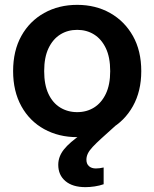

<svg xmlns="http://www.w3.org/2000/svg" viewBox="-20 -553 636 791"><path d="M298 12Q222 12 162 -21Q102 -54 68 -115.5Q34 -177 34 -260Q34 -344 68 -405Q102 -466 162 -499.5Q222 -533 298 -533Q374 -533 433.5 -499.5Q493 -466 527.5 -405Q562 -344 562 -260Q562 -177 527.5 -115.5Q493 -54 433.5 -21Q374 12 298 12ZM298 -91Q337 -91 367.5 -110Q398 -129 416 -166.5Q434 -204 434 -260Q434 -317 416 -354.5Q398 -392 367.5 -411Q337 -430 298 -430Q259 -430 228.5 -411Q198 -392 180 -354.5Q162 -317 162 -260Q162 -204 179.5 -166.5Q197 -129 228 -110Q259 -91 298 -91ZM332 218Q279 218 249.5 193Q220 168 220 126Q220 92 243.5 62.5Q267 33 316 0L355 -23L390 -27L480 -57L398 17Q376 37 362 52Q348 67 342 79.5Q336 92 336 105Q336 122 346.5 131.5Q357 141 375 141Q383 141 390.5 140Q398 139 407 137V206Q390 212 370 215Q350 218 332 218Z"/></svg>

Font: TikTok Sans 24pt SemiBold
Style: Regular
Weight: 600
Version: Version 4.000